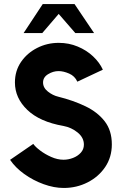

<svg xmlns="http://www.w3.org/2000/svg" viewBox="-20 -919 604 952"><path d="M296 13Q248 13 196.2 -5.8Q144.5 -24.5 100.2 -56.2Q56 -88 30 -126.5L145 -205.5Q155 -191 179 -172.8Q203 -154.5 234 -140.8Q265 -127 295 -127Q319 -127 342.2 -136Q365.5 -145 380.8 -162Q396 -179 396 -202Q396 -236.5 365.2 -261.8Q334.5 -287 294.5 -294.5Q177 -315 115.5 -374Q54 -433 54 -510Q54 -567.5 84.2 -611.8Q114.5 -656 164 -681.2Q213.5 -706.5 271 -706.5Q321.5 -706.5 365.2 -688.2Q409 -670 441.2 -639.8Q473.5 -609.5 490 -573.5L363.5 -514Q351 -542 322.8 -554.2Q294.5 -566.5 270.5 -566.5Q243.5 -566.5 218.5 -551.2Q193.5 -536 193.5 -510Q193.5 -484 217.5 -465Q241.5 -446 269 -439.5Q343.5 -421 403.8 -392Q464 -363 499.2 -317.5Q534.5 -272 534.5 -203Q534.5 -140 501.8 -91.2Q469 -42.5 414.5 -14.8Q360 13 296 13ZM349.5 -899 446.5 -755H353.5L271 -850L189.5 -755H97L192 -899Z"/></svg>

Font: Urbanist ExtraBold
Style: Regular
Weight: 800
Designer: Corey Hu
Foundry: Corey Hu
Version: Version 1.330; ttfautohint (v1.8.4.7-5d5b)